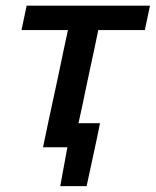

<svg xmlns="http://www.w3.org/2000/svg" viewBox="-20 -517 546 674"><path d="M131 0Q142.5 -55 153.2 -105.8Q164 -156.5 177.5 -218L188 -267.5Q197 -310.5 204.2 -345Q211.5 -379.5 218.5 -411.5H55.5L73.5 -497H506.5L488.5 -411.5H325Q318.5 -379.5 311.2 -345Q304 -310.5 294.5 -267.5L284 -218Q276 -181 269.5 -148.5Q262.5 -116 255.5 -84.5H331Q325.5 -57 319.5 -28Q313 1.5 307 30Q301 57 295.5 83.5Q290 110 284 136.5H191.5L216.5 0Z"/></svg>

Font: Heraclito Medium
Style: Italic
Weight: 500
Italic angle: -12°
Designer: Kostas Bartsokas (font) & Cristiano Sobral (main changes)
Foundry: Kostas Bartsokas (font) & Cristiano Sobral (main changes)
Version: Version 1.00;July 8, 2020;FontCreator 13.0.0.2655 64-bit